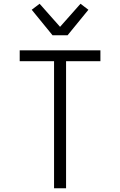

<svg xmlns="http://www.w3.org/2000/svg" viewBox="-20 -1003 640 1023"><path d="M268 0V-677H85V-735H515V-677H332V0ZM260 -815 149 -951 191 -983 300 -860 409 -983 451 -951 340 -815Z"/></svg>

Font: Iosevka Light Extended
Style: Regular
Weight: 300
Width: 7
Monospace: yes
Designer: Belleve Invis
Foundry: Belleve Invis
Version: Version 32.5.0; ttfautohint (v1.8.4)